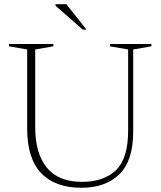

<svg xmlns="http://www.w3.org/2000/svg" viewBox="-20 -878 760 908"><path d="M586 -260.5V-644L500 -659V-670H696V-659L610 -644V-257Q610 -117 544.2 -53.5Q478.5 10 365 10Q241 10 174.8 -59Q108.5 -128 108.5 -271V-644L22.5 -659V-670H232.5V-659L146.5 -644V-276Q146.5 -152.5 201.5 -85.2Q256.5 -18 368 -18Q471.5 -18 528.8 -73.5Q586 -129 586 -260.5ZM389 -738H371.5L242.5 -851V-858H294Z"/></svg>

Font: Newsreader Text ExtraLight
Style: Regular
Weight: 275
Designer: Hugues Gentile
Foundry: Production Type
Version: Version 1.001